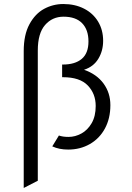

<svg xmlns="http://www.w3.org/2000/svg" viewBox="-20 -732 656 955"><path d="M98 -478Q98 -559 126.5 -611.5Q155 -664 199.5 -688Q244 -712 295 -712Q353 -712 398 -689Q443 -666 468 -624.5Q493 -583 493 -529Q493 -479 469 -439.5Q445 -400 398 -385Q461 -363 495 -316.5Q529 -270 529 -209Q529 -143 502 -93Q475 -43 427 -15.5Q379 12 319 12Q274 12 240 -4L273 -58Q292 -51 321 -51Q354 -51 385 -68Q416 -85 436 -119.5Q456 -154 456 -205Q456 -266 416.5 -307Q377 -348 293 -348H289V-411H293Q353 -411 386.5 -439Q420 -467 420 -526Q420 -584 388.5 -616.5Q357 -649 296 -649Q240 -649 204 -607.5Q168 -566 168 -481V167L98 203Z"/></svg>

Font: Overpass Mono Light
Style: Regular
Weight: 300
Monospace: yes
Designer: Delve Withrington, Dave Bailey
Foundry: Delve Fonts
Version: Version 1.000;DELV;Overpass